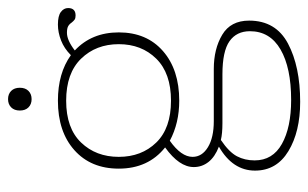

<svg xmlns="http://www.w3.org/2000/svg" viewBox="-168 -480 784 489"><g transform="rotate(-90 224.5 -235.0)"><path d="M188 -577Q188 -591 196 -599Q204 -607 217 -607Q230 -607 238 -599Q246 -591 246 -577Q246 -563 238 -555Q230 -547 217 -547Q204 -547 196 -555Q188 -563 188 -577ZM449 -454Q449 -435 430 -435Q423 -435 419.5 -437.5Q416 -440 412 -445Q408 -451 402.5 -454Q397 -457 386 -457Q367 -457 341 -437Q387 -394 387 -325Q387 -254 339.5 -212.5Q292 -171 213 -171Q156 -171 111 -195Q70 -166 70 -137Q70 -113 94.5 -98Q119 -83 161 -83H294Q345 -83 381 -61.5Q417 -40 417 7Q417 75 358.5 106Q300 137 210 137Q134 137 84.5 107Q35 77 35 22Q35 -35 96 -70Q70 -80 57 -96.5Q44 -113 44 -134Q44 -171 94 -207Q40 -250 40 -325Q40 -396 87 -438Q134 -480 213 -480Q283 -480 329 -447Q346 -464 366.5 -472Q387 -480 407 -480Q429 -480 439 -472.5Q449 -465 449 -454ZM213 -459Q143 -459 106.5 -421Q70 -383 70 -325Q70 -267 106.5 -229.5Q143 -192 213 -192Q283 -192 320 -229.5Q357 -267 357 -325Q357 -383 320 -421Q283 -459 213 -459ZM113 -65Q82 -44 71.5 -24Q61 -4 61 21Q61 67 103 90.5Q145 114 215 114Q297 114 343.5 87Q390 60 390 9Q390 -25 364.5 -43Q339 -61 280 -61H156Q129 -61 113 -65Z"/></g></svg>

Font: Taviraj Thin
Style: Regular
Weight: 250
Designer: Katatrad Team
Foundry: CadsonDemak
Version: Version 1.001